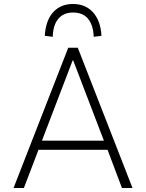

<svg xmlns="http://www.w3.org/2000/svg" viewBox="-20 -945 734 965"><path d="M48 0 323 -705H371L646 0H593L516 -204L545 -192H150L178 -204L100 0ZM345 -641 187 -228 166 -238H529L506 -228L348 -641ZM245 -760 205 -765Q210 -843 247.5 -884Q285 -925 347 -925Q410 -925 448 -882.5Q486 -840 490 -765L451 -760Q449 -817 423.5 -849.5Q398 -882 347 -882Q300 -882 273.5 -851Q247 -820 245 -760Z"/></svg>

Font: Nunito Sans 7pt SemiCondensed ExtraLight
Style: Regular
Weight: 250
Width: 4
Designer: Vernon Adams
Foundry: Vernon Adams
Version: Version 3.101;gftools[0.9.27]